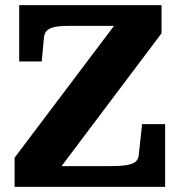

<svg xmlns="http://www.w3.org/2000/svg" viewBox="-20 -730 706 750"><path d="M257 -629Q232 -629 213 -627.5Q194 -626 181 -621Q168 -616 161 -608Q154 -600 152 -586L143 -490H55V-710H611V-600L179 -26L149 -81H406Q446 -81 471 -84.5Q496 -88 508 -97Q520 -106 522 -124L535 -245H625V0H37V-114L457 -671L484 -629Z"/></svg>

Font: Roboto Serif 20pt
Style: Bold
Weight: 700
Version: Version 1.008